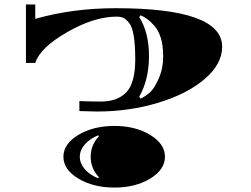

<svg xmlns="http://www.w3.org/2000/svg" viewBox="-20 -820 1132 866"><path d="M657.5 -211.5Q724 -171 724 -113Q724 -55 657.5 -14.5Q591 26 496 26Q401 26 333.5 -14.5Q266 -55 266 -113Q266 -171 333.5 -211.5Q401 -252 496 -252Q591 -252 657.5 -211.5ZM982 -609Q982 -531 903 -463.5Q824 -396 693.5 -356.5Q563 -317 417 -317Q404 -317 338 -319V-364Q400 -362 436 -362Q509 -362 549.5 -403.5Q590 -445 590 -553Q590 -683 562 -717Q548 -734 536 -739.5Q524 -745 506 -745Q405 -745 283 -675Q161 -605 139 -536H97V-800H139V-735Q308 -783 502 -783Q982 -783 982 -609ZM426 -205 423 -210Q386 -195 363 -169Q340 -143 340 -113Q340 -83 363 -56.5Q386 -30 423 -16L426 -21Q389 -60 389 -113Q389 -166 426 -205ZM608 -743Q652 -673 652 -567Q652 -461 608 -384L614 -375Q635 -385 655 -402Q675 -419 695.5 -465Q716 -511 716 -563.5Q716 -616 705 -650Q694 -684 676 -704Q645 -739 614 -751Z"/></svg>

Font: Diplomata
Style: Regular
Weight: 400
Width: 7
Designer: Eduardo Rodriguez Tunni
Foundry: Eduardo Rodriguez Tunni
Version: Version 1.001